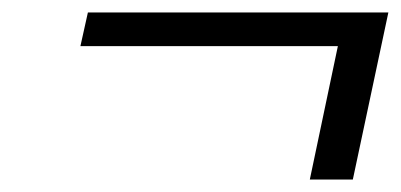

<svg xmlns="http://www.w3.org/2000/svg" viewBox="-20 -421 643 308"><path d="M477 -133H546L603 -401H121L109 -347H522Z"/></svg>

Font: Libertinus Serif
Style: Bold Italic
Weight: 700
Italic angle: -12°
Designer: Philipp H. Poll, Khaled Hosny
Foundry: Caleb Maclennan
Version: Version 7.050;RELEASE